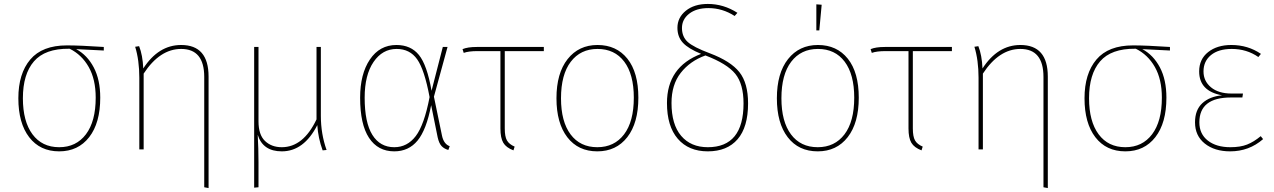

<svg xmlns="http://www.w3.org/2000/svg" viewBox="-20 -757 6454 973"><path d="M506 -519V-501L366 -508Q422 -478 455 -415.5Q488 -353 488 -262Q488 -134 432 -62Q376 10 280 10Q183 10 128 -61.5Q73 -133 73 -259Q73 -384 133.5 -455.5Q194 -527 319 -527Q386 -527 506 -519ZM465 -262Q465 -355 429.5 -417.5Q394 -480 333 -510H330Q208 -511 152 -446Q96 -381 96 -259Q96 -142 144.5 -76.5Q193 -11 280 -11Q366 -11 415.5 -76.5Q465 -142 465 -262Z M898 -529Q1037 -529 1037 -369V196L1015 192V-367Q1015 -509 898 -509Q790 -509 708 -384V0H686V-363Q686 -452 665 -520L685 -523Q703 -478 706 -410Q783 -529 898 -529Z M1635 3 1615 5Q1592 -58 1588 -123Q1520 10 1408 10Q1312 10 1286 -74Q1290 -3 1290 64V192L1268 194V-519H1290V-142Q1290 -74 1323 -42.5Q1356 -11 1408 -11Q1517 -11 1584 -152V-519H1606V-170Q1606 -78 1635 3Z M1989 -529Q2062 -529 2103 -478.5Q2144 -428 2167 -297L2224 -519H2248L2179 -267L2220 -69Q2229 -27 2259 -16L2252 3Q2231 -3 2218 -16.5Q2205 -30 2198 -61L2165 -224Q2141 -99 2096 -44.5Q2051 10 1978 10Q1895 10 1850 -58.5Q1805 -127 1805 -262Q1805 -382 1854.5 -455.5Q1904 -529 1989 -529ZM1990 -509Q1918 -509 1873 -443Q1828 -377 1828 -262Q1828 -136 1867 -73.5Q1906 -11 1978 -11Q2044 -11 2087 -67.5Q2130 -124 2157 -265Q2131 -404 2094 -456.5Q2057 -509 1990 -509Z M2736 -498H2538V-106Q2538 -65 2549 -45.5Q2560 -26 2588 -14L2582 5Q2545 -9 2530.5 -33.5Q2516 -58 2516 -106V-498H2399Q2355 -498 2330 -489L2324 -508Q2350 -519 2396 -519H2736Z M3008 -529Q3104 -529 3159.5 -459.5Q3215 -390 3215 -262Q3215 -134 3159 -62Q3103 10 3007 10Q2910 10 2855 -61.5Q2800 -133 2800 -259Q2800 -386 2856.5 -457.5Q2913 -529 3008 -529ZM3008 -509Q2922 -509 2872.5 -444Q2823 -379 2823 -259Q2823 -141 2871.5 -76Q2920 -11 3007 -11Q3093 -11 3142.5 -76Q3192 -141 3192 -262Q3192 -380 3143.5 -444.5Q3095 -509 3008 -509Z M3577 -487Q3683 -447 3727 -391.5Q3771 -336 3771 -233Q3771 -113 3718 -51.5Q3665 10 3567 10Q3470 10 3415 -53.5Q3360 -117 3360 -235Q3360 -418 3533 -484Q3469 -510 3441 -540Q3413 -570 3413 -616Q3413 -668 3455.5 -702.5Q3498 -737 3567 -737Q3647 -737 3717 -692L3703 -676Q3641 -716 3570 -716Q3509 -716 3472.5 -687.5Q3436 -659 3436 -615Q3436 -571 3465 -544.5Q3494 -518 3577 -487ZM3567 -11Q3748 -11 3748 -233Q3748 -331 3706.5 -382.5Q3665 -434 3555 -476Q3477 -448 3430 -388Q3383 -328 3383 -235Q3383 -126 3432 -68.5Q3481 -11 3567 -11Z M4117 -735 4144 -733 4132 -603H4117ZM4125 -529Q4221 -529 4276.5 -459.5Q4332 -390 4332 -262Q4332 -134 4276 -62Q4220 10 4124 10Q4027 10 3972 -61.5Q3917 -133 3917 -259Q3917 -386 3973.5 -457.5Q4030 -529 4125 -529ZM4125 -509Q4039 -509 3989.5 -444Q3940 -379 3940 -259Q3940 -141 3988.5 -76Q4037 -11 4124 -11Q4210 -11 4259.5 -76Q4309 -141 4309 -262Q4309 -380 4260.5 -444.5Q4212 -509 4125 -509Z M4804 -498H4606V-106Q4606 -65 4617 -45.5Q4628 -26 4656 -14L4650 5Q4613 -9 4598.5 -33.5Q4584 -58 4584 -106V-498H4467Q4423 -498 4398 -489L4392 -508Q4418 -519 4464 -519H4804Z M5151 -529Q5290 -529 5290 -369V196L5268 192V-367Q5268 -509 5151 -509Q5043 -509 4961 -384V0H4939V-363Q4939 -452 4918 -520L4938 -523Q4956 -478 4959 -410Q5036 -529 5151 -529Z M5909 -519V-501L5769 -508Q5825 -478 5858 -415.5Q5891 -353 5891 -262Q5891 -134 5835 -62Q5779 10 5683 10Q5586 10 5531 -61.5Q5476 -133 5476 -259Q5476 -384 5536.5 -455.5Q5597 -527 5722 -527Q5789 -527 5909 -519ZM5868 -262Q5868 -355 5832.5 -417.5Q5797 -480 5736 -510H5733Q5611 -511 5555 -446Q5499 -381 5499 -259Q5499 -142 5547.5 -76.5Q5596 -11 5683 -11Q5769 -11 5818.5 -76.5Q5868 -142 5868 -262Z M6220 -529Q6304 -529 6370 -484L6357 -468Q6298 -509 6222 -509Q6155 -509 6117 -478Q6079 -447 6079 -395Q6079 -346 6117 -314.5Q6155 -283 6221 -283H6279L6276 -263H6218Q6058 -263 6058 -137Q6058 -78 6101 -44.5Q6144 -11 6215 -11Q6266 -11 6300 -24.5Q6334 -38 6369 -67L6381 -52Q6310 10 6214 10Q6135 10 6085.5 -29.5Q6036 -69 6036 -137Q6036 -200 6073 -234Q6110 -268 6173 -274Q6057 -295 6057 -395Q6057 -457 6102.5 -493Q6148 -529 6220 -529Z"/></svg>

Font: FiraGO Thin
Style: Regular
Weight: 100
Designer: bBox Type
Foundry: bBox Type GmbH
Version: Version 1.001;PS 001.001;hotconv 1.0.88;makeotf.lib2.5.64775